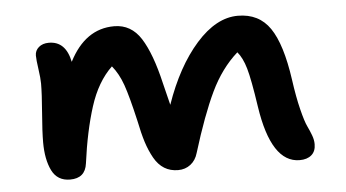

<svg xmlns="http://www.w3.org/2000/svg" viewBox="-39 -524 988 549"><g transform="rotate(-5 455.5 -249.0)"><path d="M142.1 -37.1Q105.5 -37.1 89.8 -68.8Q74.2 -100.6 74.2 -149.9Q74.2 -180.2 78.6 -234.4Q83 -288.6 83 -317.9Q83 -333 79.1 -359.9Q75.2 -386.7 75.2 -398.9Q75.2 -413.1 86.2 -422.6Q97.2 -432.1 115.2 -432.1Q163.6 -432.1 175.8 -372.1Q222.2 -462.9 305.2 -462.9Q354 -462.9 382.1 -418.7Q410.2 -374.5 430.2 -288.1Q441.4 -241.2 445.8 -225.1Q482.9 -332 540.5 -397Q598.1 -461.9 660.2 -461.9Q720.7 -461.9 752.4 -415.5Q784.2 -369.1 798.8 -266.1Q805.7 -216.3 814.7 -180.2Q823.7 -144 830.6 -129.9Q837.4 -115.7 842.3 -102.5Q847.2 -89.4 847.2 -77.1Q847.2 -56.6 834.7 -45.9Q822.3 -35.2 800.8 -35.2Q719.2 -35.2 694.8 -198.2Q683.1 -277.3 673.8 -309.1Q664.6 -340.8 649.9 -357.9Q603 -316.4 572.3 -252Q541.5 -187.5 508.8 -81.1Q502.9 -60.5 487.8 -48.8Q472.7 -37.1 452.1 -37.1Q429.7 -37.1 412.6 -47.6Q395.5 -58.1 383.5 -79.3Q371.6 -100.6 363.5 -126Q355.5 -151.4 348.1 -188Q332 -258.3 320.1 -292.2Q308.1 -326.2 289.1 -349.1Q247.1 -309.1 225.1 -240Q203.1 -170.9 190.9 -79.1Q185.5 -37.1 142.1 -37.1Z"/></g></svg>

Font: Shantell Sans Irregular
Style: Regular
Weight: 500
Designer: Stephen Nixon, Anya Danilova, Shantell Martin
Foundry: Arrow Type
Version: Version 1.006;[9816181b4]